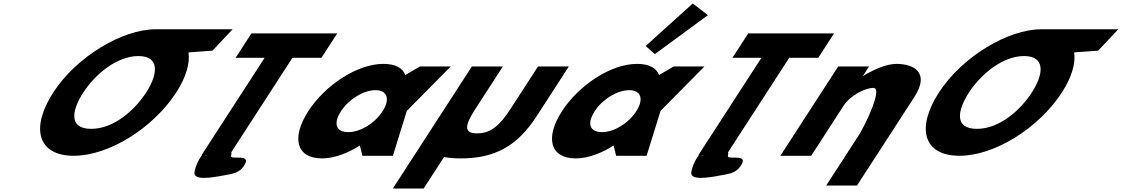

<svg xmlns="http://www.w3.org/2000/svg" viewBox="-20 -895 6444 1103"><path d="M458.7 -363.9C526.3 -468.4 651.6 -572.8 774.7 -573L774.7 -573L775.1 -573H775.2C899.3 -573 887.7 -468.5 819.9 -363.9C752.2 -259.4 631.8 -154.8 504.3 -154.8C373.4 -154.8 391 -259.4 458.7 -363.9ZM874.5 -727 874.4 -726.9C681.5 -726.6 418.7 -568.6 286.1 -363.9C153.4 -159.1 196.7 -0.1 404.1 -0.1C605.5 -0.1 859.8 -159.1 992.5 -363.9C1049.7 -452.3 1071.9 -531.9 1063 -594L1200.8 -604L1316.5 -727Z M1333.6 -562.9H1500.2L1136.8 -1.9L1140.7 -1.8C1125.6 9.2 1089.3 87 1098.5 108C1114.6 144.6 1230.4 119 1290.5 108C1324.4 102 1355.3 93.7 1377.7 63C1439.1 -21 1300.1 28.7 1307.5 0C1309.9 -9.2 1310.2 -16 1308.9 -20.9L1660 -562.9H1826.6L1917.4 -703.1H1424.4ZM1175.6 -1.1C1166.6 -0.1 1157.9 -0.1 1150 -1.6Z M1750.8 -256C1653.7 -106 1680.3 15 1830.3 15C1900.3 15 1980.4 -16 2045.6 -58H2047.6L2062 0H2237L2317.1 -258L2569.3 -513H2392.3L2308.5 -464C2293.1 -505 2251 -528 2182 -528C2032 -528 1848 -406 1750.8 -256ZM1938.8 -256C1984.8 -327 2070.2 -377 2137.2 -377C2203.2 -377 2223.8 -327 2177.8 -256C2132.5 -186 2050.1 -136 1981.1 -136C1909.1 -136 1893.5 -186 1938.8 -256Z M2868.8 -513H2690.8L2236.7 188H2413.7L2531.2 6.6C2557.5 12.3 2589.7 15 2627.8 15C2819.8 15 2950.5 -54 3061.9 -226L3247.8 -513H3070.8L2912.7 -269C2847.3 -168 2795.1 -129 2721.1 -129C2647.1 -129 2645.3 -168 2710.7 -269Z M3689.5 -631 3741.8 -584 4046.7 -807.9 3959.9 -875.1ZM3396.3 -256C3442.3 -327 3527.7 -377 3594.7 -377C3660.7 -377 3681.3 -327 3635.3 -256C3590 -186 3507.6 -136 3438.6 -136C3366.6 -136 3351 -186 3396.3 -256ZM3208.3 -256C3111.2 -106 3137.8 15 3287.8 15C3357.8 15 3437.9 -16 3503.1 -58H3505.1L3519.5 0H3694.5L3774.6 -258L4026.8 -513H3849.8L3766 -464C3750.6 -505 3708.5 -528 3639.5 -528C3489.5 -528 3305.5 -406 3208.3 -256Z M4187.6 -562.9H4354.2L3990.8 -1.9L3994.7 -1.8C3979.6 9.2 3943.3 87 3952.5 108C3968.6 144.6 4084.4 119 4144.5 108C4178.4 102 4209.3 93.7 4231.7 63C4293.1 -21 4154.1 28.7 4161.5 0C4163.9 -9.2 4164.2 -16 4162.9 -20.9L4514 -562.9H4680.6L4771.4 -703.1H4278.4ZM4029.6 -1.1C4020.6 -0.1 4011.9 -0.1 4004 -1.6Z M4463 0H4640L4827.8 -290C4860.9 -341 4944.6 -390 4997.6 -390C5054.6 -390 4947.1 -170 4914.1 -119L4726.2 171H4903.2L5232.9 -338C5325.6 -481 5225 -528 5131 -528C5075 -528 5005.2 -499 4939.3 -459H4937.3L4972.3 -513H4795.3Z M5546.7 -363.9C5614.3 -468.4 5739.6 -572.8 5862.7 -573L5862.7 -573L5863.1 -573H5863.2C5987.3 -573 5975.7 -468.5 5907.9 -363.9C5840.2 -259.4 5719.8 -154.8 5592.3 -154.8C5461.4 -154.8 5479 -259.4 5546.7 -363.9ZM5962.5 -727 5962.4 -726.9C5769.5 -726.6 5506.7 -568.6 5374.1 -363.9C5241.4 -159.1 5284.7 -0.1 5492.1 -0.1C5693.5 -0.1 5947.8 -159.1 6080.5 -363.9C6137.7 -452.3 6159.9 -531.9 6151 -594L6288.8 -604L6404.5 -727Z"/></svg>

Font: Hussar
Style: BdWodka
Weight: 700
Foundry: Cannot Into Space Fonts
Version: Version 2.00